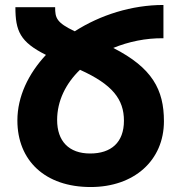

<svg xmlns="http://www.w3.org/2000/svg" viewBox="-20 -743 729 773"><path d="M640 -255C640 -382 593 -470 436 -550C497 -575 567 -590 638 -589V-723C511 -723 384 -683 281 -617C207 -652 202 -671 202 -714H42C42 -618 61 -574 165 -522C94 -446 50 -354 50 -258C50 -97 161 10 345 10C520 10 640 -97 640 -255ZM210 -260C210 -337 245 -407 302 -462C433 -403 479 -343 479 -257C479 -169 427 -125 343 -125C257 -125 210 -175 210 -260Z"/></svg>

Font: Noto Sans Armenian SemiCondensed Extra
Style: Regular
Weight: 800
Width: 4
Designer: Monotype Design Team
Foundry: Monotype Imaging Inc.
Version: Version 1.901